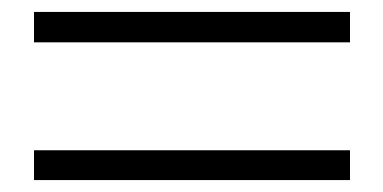

<svg xmlns="http://www.w3.org/2000/svg" viewBox="-20 -526 643 322"><path d="M567 -224H37V-274H567ZM567 -455H37V-506H567Z"/></svg>

Font: Noto Serif KR ExtraLight
Style: Bold
Weight: 700
Version: Version 2.002-H1;hotconv 1.1.0;makeotfexe 2.6.0